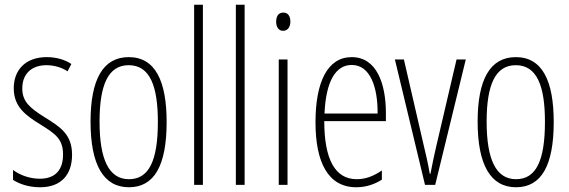

<svg xmlns="http://www.w3.org/2000/svg" viewBox="-20 -780 2402 810"><path d="M284 -127C284 -213 235 -244 169 -285C105 -325 74 -352 74 -407C74 -470 115 -505 176 -505C208 -505 242 -495 265 -479L281 -510C253 -529 216 -539 177 -539C84 -539 38 -481 38 -408C38 -329 88 -293 155 -252C214 -215 246 -193 246 -128C246 -63 213 -26 148 -26C106 -26 64 -41 35 -63V-21C60 -5 99 10 149 10C238 10 284 -43 284 -127Z M683 -265C683 -437 636 -539 523 -539C414 -539 362 -444 362 -267C362 -84 417 10 524 10C631 10 683 -82 683 -265ZM400 -267C400 -421 436 -505 523 -505C613 -505 646 -416 646 -266C646 -101 608 -24 524 -24C439 -24 400 -108 400 -267Z M836 0V-760H799V0Z M1012 0V-760H975V0Z M1175 -727C1153 -727 1145 -709 1145 -688C1145 -667 1155 -650 1174 -650C1193 -650 1205 -665 1205 -689C1205 -709 1197 -727 1175 -727ZM1193 -529H1156V0H1193Z M1464 -539C1361 -539 1311 -433 1311 -264C1311 -97 1363 10 1483 10C1525 10 1561 -3 1591 -22V-61C1555 -36 1521 -24 1485 -24C1393 -24 1348 -109 1348 -269H1608V-303C1608 -425 1570 -539 1464 -539ZM1464 -506C1542 -506 1574 -412 1573 -301H1349C1355 -439 1397 -506 1464 -506Z M1773 0H1816L1945 -529H1906L1820 -161C1811 -122 1803 -84 1796 -47H1793C1786 -89 1777 -128 1768 -165L1684 -529H1646Z M2316 -265C2316 -437 2269 -539 2156 -539C2047 -539 1995 -444 1995 -267C1995 -84 2050 10 2157 10C2264 10 2316 -82 2316 -265ZM2033 -267C2033 -421 2069 -505 2156 -505C2246 -505 2279 -416 2279 -266C2279 -101 2241 -24 2157 -24C2072 -24 2033 -108 2033 -267Z"/></svg>

Font: Noto Sans Sinhala ExtraCondensed ExtraLight
Style: Regular
Weight: 200
Width: 2
Designer: Jelle Bosma - Monotype Design Team
Foundry: Monotype Imaging Inc.
Version: Version 2.006